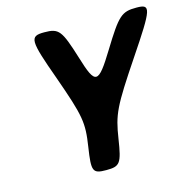

<svg xmlns="http://www.w3.org/2000/svg" viewBox="-105 -813 902 915"><g transform="rotate(-15 346.5 -355.5)"><path d="M321 -551C276 -696 265 -711 192 -711C118 -711 119 -690 193 -485C266 -279 272 -246 254 -129C236 -12 241 0 309 0C376 0 385 -12 403 -129C421 -246 437 -279 575 -485C713 -690 720 -711 647 -711C574 -711 557 -696 468 -551C379 -406 365 -406 321 -551Z"/></g></svg>

Font: Asimov Print
Style: AIt
Weight: 500
Designer: Google
Version: Version 2.000980: 2014